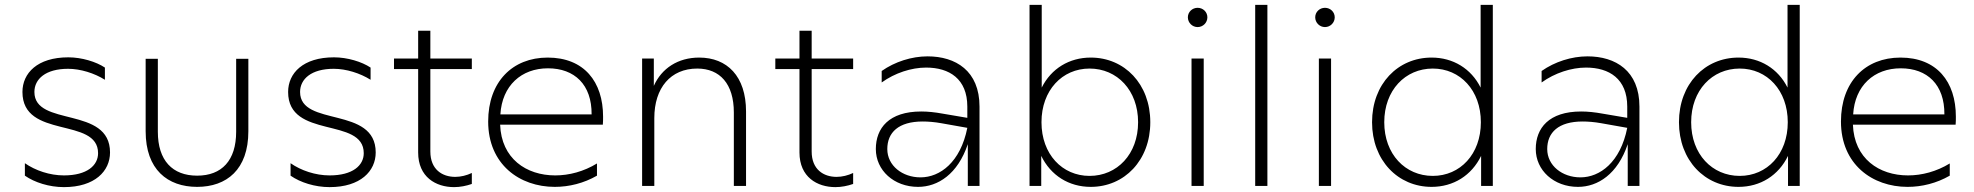

<svg xmlns="http://www.w3.org/2000/svg" viewBox="-20 -762 8091 787"><path d="M242 5C369 5 431 -61 431 -137C431 -329 121 -240 121 -385C121 -438 167 -480 259 -480C310 -480 367 -462 410 -435V-485C374 -509 315 -527 260 -527C133 -527 72 -462 72 -385C72 -190 382 -284 382 -134C382 -84 337 -43 242 -43C184 -43 125 -63 82 -93V-42C122 -14 182 5 242 5Z M788 4C909 4 998 -67 998 -224V-521H948V-222C948 -104 889 -42 788 -42C687 -42 627 -104 627 -222V-521H577V-224C577 -67 667 4 788 4Z M1331 5C1458 5 1520 -61 1520 -137C1520 -329 1210 -240 1210 -385C1210 -438 1256 -480 1348 -480C1399 -480 1456 -462 1499 -435V-485C1463 -509 1404 -527 1349 -527C1222 -527 1161 -462 1161 -385C1161 -190 1471 -284 1471 -134C1471 -84 1426 -43 1331 -43C1273 -43 1214 -63 1171 -93V-42C1211 -14 1271 5 1331 5Z M1914 -8V-53C1893 -43 1869 -37 1846 -37C1793 -37 1744 -67 1744 -141V-479H1914V-522H1744V-636H1694V-522H1595V-479H1694V-137C1694 -36 1767 5 1841 5C1866 5 1891 0 1914 -8Z M2254 4C2313 4 2373 -11 2427 -42V-92C2373 -59 2313 -43 2256 -43C2137 -43 2035 -112 2030 -251H2451C2452 -262 2452 -273 2452 -284C2452 -427 2374 -526 2225 -526C2080 -526 1981 -426 1981 -264C1981 -88 2110 4 2254 4ZM2405 -293H2031C2038 -411 2117 -482 2226 -482C2335 -482 2406 -415 2405 -293Z M2846 -526C2759 -526 2692 -482 2660 -410V-522H2612V0H2662V-278C2662 -402 2729 -481 2838 -481C2931 -481 2988 -418 2988 -301V0H3038V-305C3038 -450 2960 -526 2846 -526Z M3477 -8V-53C3456 -43 3432 -37 3409 -37C3356 -37 3307 -67 3307 -141V-479H3477V-522H3307V-636H3257V-522H3158V-479H3257V-137C3257 -36 3330 5 3404 5C3429 5 3454 0 3477 -8Z M3947 0H3995V-325C3995 -472 3897 -531 3782 -531C3717 -531 3648 -509 3594 -471V-424C3648 -463 3716 -485 3776 -485C3871 -485 3945 -439 3945 -325V-279L3845 -296C3812 -302 3783 -305 3756 -305C3624 -305 3570 -237 3570 -151C3570 -64 3644 4 3743 4C3825 4 3906 -49 3947 -171ZM3617 -151C3617 -219 3663 -264 3762 -264C3784 -264 3810 -262 3838 -257L3945 -238C3917 -97 3833 -35 3753 -35C3679 -35 3617 -83 3617 -151Z M4451 4C4589 4 4695 -105 4695 -261C4695 -418 4589 -526 4451 -526C4363 -526 4289 -481 4250 -403V-742H4200V0H4248V-123C4287 -43 4361 4 4451 4ZM4446 -41C4334 -41 4249 -130 4249 -261C4249 -392 4334 -481 4446 -481C4559 -481 4645 -392 4645 -261C4645 -130 4559 -41 4446 -41Z M4864 0H4914V-522H4864ZM4889 -651C4911 -651 4929 -669 4929 -691C4929 -713 4911 -730 4889 -730C4867 -730 4849 -713 4849 -691C4849 -669 4867 -651 4889 -651Z M5125 0H5175V-742H5125Z M5386 0H5436V-522H5386ZM5411 -651C5433 -651 5451 -669 5451 -691C5451 -713 5433 -730 5411 -730C5389 -730 5371 -713 5371 -691C5371 -669 5389 -651 5411 -651Z M5848 4C5938 4 6012 -43 6051 -123V0H6099V-742H6049V-403C6010 -481 5936 -526 5848 -526C5710 -526 5604 -418 5604 -261C5604 -105 5710 4 5848 4ZM5853 -41C5740 -41 5654 -130 5654 -261C5654 -392 5740 -481 5853 -481C5965 -481 6050 -392 6050 -261C6050 -130 5965 -41 5853 -41Z M6652 0H6700V-325C6700 -472 6602 -531 6487 -531C6422 -531 6353 -509 6299 -471V-424C6353 -463 6421 -485 6481 -485C6576 -485 6650 -439 6650 -325V-279L6550 -296C6517 -302 6488 -305 6461 -305C6329 -305 6275 -237 6275 -151C6275 -64 6349 4 6448 4C6530 4 6611 -49 6652 -171ZM6322 -151C6322 -219 6368 -264 6467 -264C6489 -264 6515 -262 6543 -257L6650 -238C6622 -97 6538 -35 6458 -35C6384 -35 6322 -83 6322 -151Z M7106 4C7196 4 7270 -43 7309 -123V0H7357V-742H7307V-403C7268 -481 7194 -526 7106 -526C6968 -526 6862 -418 6862 -261C6862 -105 6968 4 7106 4ZM7111 -41C6998 -41 6912 -130 6912 -261C6912 -392 6998 -481 7111 -481C7223 -481 7308 -392 7308 -261C7308 -130 7223 -41 7111 -41Z M7799 4C7858 4 7918 -11 7972 -42V-92C7918 -59 7858 -43 7801 -43C7682 -43 7580 -112 7575 -251H7996C7997 -262 7997 -273 7997 -284C7997 -427 7919 -526 7770 -526C7625 -526 7526 -426 7526 -264C7526 -88 7655 4 7799 4ZM7950 -293H7576C7583 -411 7662 -482 7771 -482C7880 -482 7951 -415 7950 -293Z"/></svg>

Font: Chess Sans Light
Style: Regular
Weight: 300
Designer: Wolf Bōese
Foundry: Wolf Bōese
Version: Version 7.223;Glyphs 3.3 (3306)